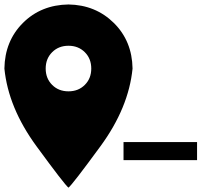

<svg xmlns="http://www.w3.org/2000/svg" viewBox="-20 -783 915 872"><path d="M291 -368.2C261.1 -368.2 236.3 -377.9 216.8 -397.5C197.3 -417 187.5 -441.7 187.5 -471.7C187.5 -501.6 197.3 -526.4 216.8 -545.9C236.3 -565.4 261.1 -575.2 291 -575.2C321 -575.2 345.7 -565.4 365.2 -545.9C384.8 -526.4 394.5 -501.6 394.5 -471.7C394.5 -441.7 384.8 -417 365.2 -397.5C345.7 -377.9 321 -368.2 291 -368.2ZM291 -762.7C207.7 -761.4 138.7 -733.4 84 -678.7C29.3 -624 1.3 -555 0 -471.7C11.7 -353.2 60.2 -235.7 145.5 -119.1C230.8 -2.6 279.3 60.2 291 69.3C302.7 60.2 351.2 -2.6 436.5 -119.1C521.8 -235.7 570.3 -353.2 582 -471.7C580.7 -555 552.4 -624 497.1 -678.7C441.7 -733.4 373 -761.4 291 -762.7ZM541 -137.7V-55.7H875V-137.7Z"/></svg>

Font: CaskaydiaCove Nerd Font
Style: Bold
Weight: 700
Designer: Aaron Bell
Foundry: Saja Typeworks
Version: Version 2111.1;Nerd Fonts 2.3.0